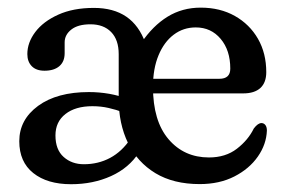

<svg xmlns="http://www.w3.org/2000/svg" viewBox="-20 -463 729 493"><path d="M296.1 -174.7Q278.2 -181.4 258.8 -185.8Q239.4 -190.3 217.2 -190.3Q173.6 -190.3 148 -170.2Q122.4 -150.2 122.4 -115.3Q122.4 -78.7 143.4 -60Q164.3 -41.3 195.4 -41.3Q232.3 -41.3 262.8 -57.6Q293.2 -73.9 315 -106.4L337 -71.8Q311.4 -31.8 265.2 -10.9Q219 10 162.5 10Q101.3 10 65.4 -18.7Q29.5 -47.3 29.5 -100.4Q29.5 -155.7 77.9 -191.2Q126.4 -226.6 208.3 -226.6Q234.9 -226.6 260.6 -222.1Q286.2 -217.5 304.4 -210ZM663.7 -277.8Q663.7 -250.9 648.5 -237Q633.3 -223.2 604.8 -223.2H349V-260.7H543.3Q571.3 -260.7 571.3 -286.7Q571.3 -333.9 546.6 -363.2Q521.9 -392.6 482.7 -392.6Q450.7 -392.6 426 -373.9Q401.3 -355.3 387.1 -321.1Q372.8 -286.8 372.8 -239.9Q372.8 -152.3 412.8 -105.5Q452.8 -58.7 516.5 -58.7Q559.3 -58.7 588.3 -81.1Q617.3 -103.5 631.7 -133.1Q642.4 -147.2 651.6 -147Q657.8 -146.8 661.6 -141.7Q665.3 -136.6 665.3 -127.8Q664 -92.4 642.1 -61Q620.1 -29.5 581.8 -9.9Q543.5 9.7 492.8 9.7Q425.6 9.7 379.1 -18.3Q332.7 -46.4 308.7 -95.8Q284.8 -145.2 284.8 -208.5V-324Q284.8 -360.7 265.5 -380.6Q246.2 -400.6 212.2 -400.6Q180.2 -400.6 163.1 -387.1Q146 -373.7 146 -354.2V-326.3Q146 -304.8 132.4 -293.1Q118.7 -281.4 94.3 -281.4Q73 -281.4 61.6 -293Q50.2 -304.7 50.2 -324.1Q50.2 -353.7 70.6 -380.8Q91 -407.9 129.5 -425.3Q167.9 -442.7 221 -442.7Q271.3 -442.7 304.3 -420.2Q337.3 -397.6 353.5 -352.1L343.1 -353.3Q372.3 -396.7 410.2 -420.1Q448.1 -443.4 495.3 -443.4Q545.1 -443.4 583.1 -422Q621 -400.6 642.4 -363.4Q663.7 -326.1 663.7 -277.8Z"/></svg>

Font: Fraunces 144pt S100 Black
Style: Regular
Weight: 900
Version: Version 1.000